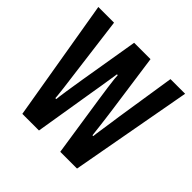

<svg xmlns="http://www.w3.org/2000/svg" viewBox="-172 -854 1020 1020"><g transform="rotate(45 338.0 -343.5)"><path d="M128 0 12 -687H130L173 -352Q182 -286 186 -251.5Q190 -217 191.5 -202.5Q193 -188 193 -183H200Q200 -187 202.5 -205.5Q205 -224 209 -251Q213 -278 217.5 -305Q222 -332 225 -352L281 -687H404L451 -352Q455 -324 458.5 -295.5Q462 -267 465.5 -239Q469 -211 472 -183H478Q478 -187 480.5 -205Q483 -223 487 -249Q491 -275 495 -302.5Q499 -330 502 -352L554 -687H664L539 0H413L362 -337Q355 -385 350 -420Q345 -455 343 -476Q341 -497 341 -504H335Q334 -496 329 -465.5Q324 -435 318.5 -399Q313 -363 308 -336L253 0Z"/></g></svg>

Font: Archivo SemiBold ExtraCondensed
Style: Regular
Weight: 600
Width: 2
Version: Version 2.001